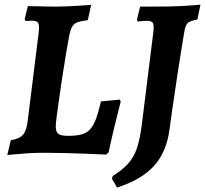

<svg xmlns="http://www.w3.org/2000/svg" viewBox="-20 -670 899 842"><path d="M176.9 0Q134.6 0 96.8 2.5Q59 5 35.5 7.5Q11.9 10 11.9 10L27.5 -55.1Q65 -61.1 80.8 -79Q96.6 -97 101.6 -140.9L149.6 -526.7Q153.6 -558.8 147.4 -569.1Q141.1 -579.3 121.1 -579.3Q113.5 -579.3 102.6 -578.6Q91.7 -577.8 91.7 -577.8Q91.2 -580.1 90.1 -581.8Q88.9 -583.4 88 -585.7L102.2 -643.2Q114.8 -643.2 137 -642.6Q159.1 -642.1 184.8 -641.5Q210.5 -641 232.1 -641Q248.5 -641 273.2 -642.2Q297.9 -643.5 322.4 -644.8Q346.9 -646.2 363.3 -647.4Q379.8 -648.7 379.8 -648.7L365.1 -581.5Q334.4 -577.9 318.7 -571.9Q303 -565.8 295.3 -551.2Q287.7 -536.5 282 -505.3Q276.4 -474.5 268.8 -429.5Q261.2 -384.6 253.7 -334.9Q246.1 -285.2 239.6 -239.1Q233 -193 228.7 -160Q224.5 -127.1 224.5 -116.2Q224.5 -91.5 235.9 -82.9Q247.3 -74.3 279.3 -74.3Q313.7 -74.3 336.4 -80.2Q359.2 -86.1 374.2 -102Q389.2 -117.8 400.4 -147.6Q411.6 -177.4 422.8 -225.2L504.5 -233.3Q505.4 -230.9 507 -228.8Q508.6 -226.7 509.5 -224.3Q509.5 -224.3 501.3 -192.6Q493.1 -161 480.9 -110.4Q468.7 -59.8 456.3 -1.9L445.9 8.1Q445.9 8.1 420.3 6.8Q394.7 5.5 353.7 4Q312.7 2.5 265.8 1.3Q218.9 0 176.9 0ZM652.1 -526.7Q656.1 -558.2 650.8 -568.5Q645.5 -578.8 625.4 -578.8Q618.9 -578.8 609 -578Q599.2 -577.2 591.5 -576.5Q583.8 -575.7 583.8 -575.7L580.6 -583.6L594.3 -641L713.5 -641.4Q746.6 -641.9 779.9 -643.6Q813.3 -645.4 836.2 -647.5Q859.1 -649.5 859.1 -649.5L845.7 -584.5Q813.8 -578.6 803.4 -569.3Q793.1 -560 788.1 -529.8Q783.6 -502.3 776.8 -461.1Q770.1 -419.8 762.5 -371Q755 -322.1 747.7 -272.5Q740.4 -222.8 733.9 -178.8Q727.4 -134.8 723.5 -103.1Q710.5 -3.3 655.5 57.5Q600.5 118.4 493.2 152.5L470.8 113.3L474.3 102.1Q517.2 74.9 542.2 47Q567.3 19 580.5 -20.4Q593.8 -59.9 601.7 -122.1Z"/></svg>

Font: Alegreya
Style: Italic
Weight: 400
Italic angle: -7°
Designer: Juan Pablo del Peral
Foundry: Huerta Tipografica
Version: Version 2.009